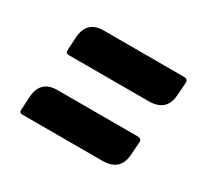

<svg xmlns="http://www.w3.org/2000/svg" viewBox="-90 -626 722 668"><g transform="rotate(30 271.5 -291.5)"><path d="M93 -354Q82 -354 82 -365L85 -419Q89 -489 157 -489H479Q495 -489 495 -475L491 -421Q486 -354 415 -354ZM57 -94Q46 -94 46 -105L49 -159Q53 -229 121 -229H443Q459 -229 459 -215L455 -161Q450 -94 379 -94Z"/></g></svg>

Font: PoetsenOne
Style: Regular
Weight: 400
Designer: Rodrigo Fuenzalida, Pablo Impallari
Foundry: Pablo Impallari, Rodrigo Fuenzalida
Version: Version 1.000